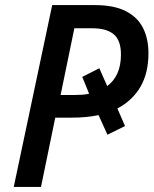

<svg xmlns="http://www.w3.org/2000/svg" viewBox="-20 -734 603 754"><path d="M34 0 185 -714H352Q428 -714 474.5 -690Q521 -666 542 -623.5Q563 -581 563 -525Q563 -447 531.5 -393Q500 -339 441 -308L471 -239L402 -205L367 -282Q344 -277 317.5 -274.5Q291 -272 262 -272H197L141 0ZM275 -361Q289 -361 303 -362Q317 -363 330 -366L303 -432L370 -466L401 -396Q427 -415 441 -446Q455 -477 455 -520Q455 -575 427 -599Q399 -623 342 -623H272L218 -361Z"/></svg>

Font: Noto Sans Display Medium
Style: Italic
Weight: 500
Italic angle: -12°
Designer: Monotype Design Team
Foundry: Monotype Imaging Inc.
Version: Version 2.003